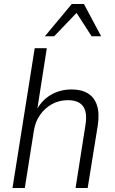

<svg xmlns="http://www.w3.org/2000/svg" viewBox="-20 -948 581 968"><path d="M43 0 155 -705H216L166 -385H160Q186 -439 233.5 -468Q281 -497 341 -497Q391 -497 423.5 -477Q456 -457 469 -417Q482 -377 473 -316L422 0H361L410 -312Q418 -358 410.5 -386.5Q403 -415 381 -429Q359 -443 323 -443Q279 -443 243 -423.5Q207 -404 182.5 -369.5Q158 -335 151 -290L105 0ZM206 -765 342 -928H403L490 -765H442L366 -883L253 -765Z"/></svg>

Font: Nunito Sans 10pt SemiCondensed Light
Style: Italic
Weight: 300
Width: 4
Italic angle: -9°
Designer: Vernon Adams
Foundry: Vernon Adams
Version: Version 3.101;gftools[0.9.27]